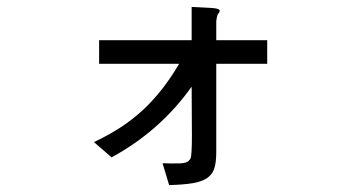

<svg xmlns="http://www.w3.org/2000/svg" viewBox="-20 -417 1040 554"><path d="M751 -301V-233H604V22Q604 51 598.5 68.5Q593 86 578 96.5Q563 107 536.5 111.5Q510 116 468 117L449 54Q477 55 498.5 54.5Q520 54 526 45Q530 43 531.5 32.5Q533 22 533.5 -2Q534 -26 533.5 -66Q533 -106 533 -167Q442 -39 302 37L251 -7Q283 -22 314.5 -41Q346 -60 377 -86Q408 -112 438 -148Q468 -184 497 -233H266V-301H533V-397Q567 -395 590 -394Q613 -393 614 -386Q614 -382 608 -375Q606 -370 604 -357V-301Z"/></svg>

Font: D2Coding ligature
Style: Regular
Weight: 400
Monospace: yes
Designer: Yong-Rak Park; Jeong-Hwan Yoon; Sang-Min Lee;
Foundry: NHN Corporation
Version: Version 1.3.2; Build 20180524